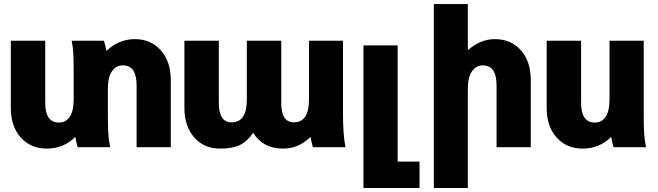

<svg xmlns="http://www.w3.org/2000/svg" viewBox="-20 -723 3231 943"><path d="M341.8 -233.9V-359.9Q341.8 -428.2 340.1 -459.5Q338.4 -490.7 332 -522.9H490.2Q496.6 -506.3 502.9 -473.1Q564 -530.8 642.1 -530.8Q721.2 -530.8 770 -475.6Q818.8 -420.4 818.8 -330.1V0H650.9V-303.2Q650.9 -401.9 584 -401.9Q549.3 -401.9 529.5 -372.6Q509.8 -343.3 509.8 -288.1V-163.1Q509.8 -98.6 512 -65.9Q514.2 -33.2 521 0H361.8Q355 -19 350.1 -50.8Q292.5 6.8 210 6.8Q130.9 6.8 82 -47.6Q33.2 -102.1 33.2 -192.9V-522.9H202.1V-217.8Q202.1 -121.1 270 -121.1Q303.7 -121.1 322.8 -149.7Q341.8 -178.2 341.8 -233.9Z M1192.4 -233.9V-522.9H1361.3V-217.8Q1361.3 -122.1 1423.3 -122.1Q1497.6 -122.1 1497.6 -233.9V-522.9H1664.6V-163.1Q1664.6 -61 1676.8 0H1516.6Q1509.8 -24.4 1505.4 -50.8Q1447.8 6.8 1369.6 6.8Q1271 6.8 1223.6 -70.8Q1193.4 -27.3 1157 -10.3Q1120.6 6.8 1062.5 6.8Q981.4 6.8 933.6 -48.3Q885.7 -103.5 885.7 -192.9V-522.9H1054.7V-217.8Q1054.7 -122.1 1117.7 -122.1Q1192.4 -122.1 1192.4 -233.9Z M1765.1 200.2V-500H1933.1V70.8H2040.5V200.2Z M2277.8 -703.1V-476.1Q2338.9 -530.8 2410.2 -530.8Q2490.2 -530.8 2538.6 -475.8Q2586.9 -420.9 2586.9 -330.1V0H2418.9V-303.2Q2418.9 -401.9 2351.1 -401.9Q2317.9 -401.9 2297.9 -372.3Q2277.8 -342.8 2277.8 -288.1V200.2H2110.8V-703.1Z M3152.8 0H2993.7Q2986.8 -19 2981.9 -50.8Q2924.3 6.8 2841.8 6.8Q2762.7 6.8 2713.9 -47.6Q2665 -102.1 2665 -192.9V-522.9H2834V-217.8Q2834 -121.1 2901.9 -121.1Q2935.5 -121.1 2954.6 -149.7Q2973.6 -178.2 2973.6 -233.9V-522.9H3141.6V-163.1Q3141.6 -98.6 3143.8 -65.9Q3146 -33.2 3152.8 0Z"/></svg>

Font: LT Superior Black
Style: Regular
Weight: 900
Designer: Daniel Lyons
Foundry: LyonsType
Version: Version 2.005